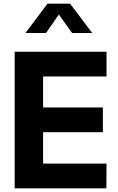

<svg xmlns="http://www.w3.org/2000/svg" viewBox="-20 -1027 641 1047"><path d="M239 -1007H362L483 -847H373L301 -948L231 -847H119ZM60 0V-745H561V-610H215V-441H541V-306H215V-135H561L560 0Z"/></svg>

Font: Plus Jakarta Display
Style: Bold
Weight: 700
Designer: Gumpita Rahayu
Foundry: Tokotype Studio
Version: Version 1.000;hotconv 1.0.109;makeotfexe 2.5.65596